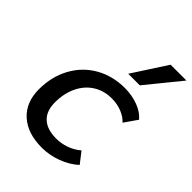

<svg xmlns="http://www.w3.org/2000/svg" viewBox="-216 -845 960 960"><g transform="rotate(45 264.5 -364.5)"><path d="M38 -186Q38 -275 76 -345.5Q114 -416 182.5 -455.5Q251 -495 338 -495Q389 -495 432.5 -478.5Q476 -462 500 -433L452 -364Q432 -386 399.5 -399Q367 -412 328 -412Q273 -412 230.5 -385Q188 -358 164.5 -309Q141 -260 141 -197Q141 -136 175 -104.5Q209 -73 274 -73Q308 -73 342.5 -85Q377 -97 405 -121L450 -63Q413 -29 360.5 -9.5Q308 10 255 10Q153 10 95.5 -42.5Q38 -95 38 -186ZM417 -739H529L381 -557H299Z"/></g></svg>

Font: Niramit Medium
Style: Italic
Weight: 500
Italic angle: -10°
Designer: Katatrad Aksorn Co.,Ltd.
Foundry: Cadson Demak Co.,Ltd.
Version: Version 1.000; ttfautohint (v1.6)